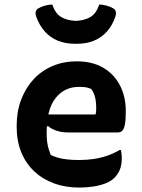

<svg xmlns="http://www.w3.org/2000/svg" viewBox="-20 -829 640 864"><path d="M325 -553Q395 -553 444 -524.5Q493 -496 519.5 -445.5Q546 -395 546 -329V-324Q546 -286 541.5 -266Q537 -246 529 -239.5Q521 -233 511 -233H287Q258 -233 234 -241Q210 -249 196 -262L175 -252L179 -314H410Q412 -321 412.5 -329.5Q413 -338 413 -345Q413 -369 408 -390.5Q403 -412 390 -429Q378 -434 367 -436Q356 -438 335 -438Q270 -438 230 -387.5Q190 -337 190 -234V-229Q190 -209 192 -192Q194 -175 198.5 -160Q203 -145 208 -132Q232 -120 262.5 -114.5Q293 -109 337 -109Q370 -109 401 -113.5Q432 -118 461.5 -128Q491 -138 518 -154H524Q526 -145 527 -136Q528 -127 528 -118Q528 -87 519.5 -66Q511 -45 495 -29Q479 -13 454 -3.5Q429 6 399 10.5Q369 15 336 15Q274 15 222.5 -4Q171 -23 133.5 -58.5Q96 -94 75.5 -144.5Q55 -195 55 -258V-263Q55 -327 75 -380Q95 -433 131 -472Q167 -511 216.5 -532Q266 -553 325 -553ZM321 -735Q361 -737 387 -752.5Q413 -768 427 -809Q444 -808 460.5 -803.5Q477 -799 492 -790Q500 -784 501.5 -774.5Q503 -765 499 -754Q486 -715 461.5 -687.5Q437 -660 403 -646Q369 -632 325 -632H317Q274 -632 240 -646Q206 -660 181.5 -687.5Q157 -715 143 -754Q139 -765 140.5 -774.5Q142 -784 150 -790Q165 -799 181.5 -803.5Q198 -808 215 -809Q229 -768 255 -752.5Q281 -737 321 -735Z"/></svg>

Font: Recursive Casual
Style: Bold
Weight: 700
Version: Version 1.085